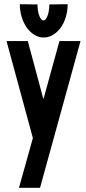

<svg xmlns="http://www.w3.org/2000/svg" viewBox="-20 -895 409 911"><path d="M70 -4 136 -240Q106 -352 73.5 -470Q41 -588 11 -700H112L186 -424Q205 -494 224 -562Q243 -630 262 -700H362L170 -4ZM301 -875Q301 -842 292 -813Q283 -784 267 -762.5Q251 -741 230.5 -729Q210 -717 187 -717Q164 -717 143.5 -729.5Q123 -742 107.5 -763.5Q92 -785 83 -814Q74 -843 74 -875L158 -874Q158 -842 166.5 -820Q175 -798 186 -798Q197 -798 205.5 -820Q214 -842 214 -874Z"/></svg>

Font: Fundamental  Brigade Condensed
Style: Regular
Weight: 400
Width: 3
Designer: Peter Wiegel, original typeface by Carl Albert Fahrenwaldt 1901
Foundry: Peter Wiegel
Version: Version 0.000 2012 initial release